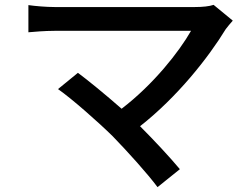

<svg xmlns="http://www.w3.org/2000/svg" viewBox="-20 -717 1040 791"><path d="M444 -156C508 -90 589 0 629 54L721 -20C681 -68 616 -138 557 -197C710 -317 838 -479 910 -597C917 -607 928 -619 939 -632L860 -697C843 -691 815 -688 783 -688C680 -688 261 -688 205 -688C171 -688 124 -692 97 -696V-584C118 -586 165 -590 205 -590C271 -590 679 -590 767 -590C718 -504 613 -370 481 -269C414 -328 339 -389 301 -417L219 -350C275 -311 384 -215 444 -156Z"/></svg>

Font: GenYoGothic2 TW M
Style: Regular
Weight: 500
Version: Version 2.100;PS 2.1;hotconv 16.6.51;makeotf.lib2.5.65220 DE